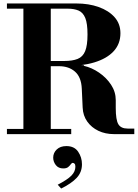

<svg xmlns="http://www.w3.org/2000/svg" viewBox="-20 -774 795 1108"><path d="M267 -392V-422H350Q398 -422 428 -434Q458 -446 471.5 -479Q485 -512 485 -575Q485 -639 472 -670.5Q459 -702 433.5 -713Q408 -724 370 -724H20V-754H420Q492 -754 549.5 -733.5Q607 -713 641 -675Q675 -637 675 -582Q675 -521 636 -478.5Q597 -436 524.5 -414Q452 -392 350 -392ZM20 0V-30H391V0ZM115 -15V-754H273V-15ZM638 0Q588 0 548 -19Q508 -38 483.5 -72.5Q459 -107 457 -153L452 -262Q449 -329 413 -360.5Q377 -392 321 -392L397 -398H464V-394Q509 -384 551.5 -355Q594 -326 621 -285Q648 -244 648 -196V-151Q648 -82 663 -57Q678 -32 717 -32H755V0ZM333 314 313 292Q369 263 392 239.5Q415 216 415 188Q415 175 410 170.5Q405 166 400 166Q394 166 388.5 174Q383 182 373.5 190Q364 198 345 198Q317 198 302 178.5Q287 159 287 136Q287 108 307.5 88.5Q328 69 363 69Q409 69 431 101.5Q453 134 453 174Q453 220 422.5 252.5Q392 285 333 314Z"/></svg>

Font: Libre Bodoni
Style: Bold
Weight: 700
Designer: Pablo Impallari, Rodrigo Fuenzalida
Foundry: Impallari Type
Version: Version 2.005;gftools[0.9.23]